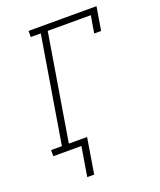

<svg xmlns="http://www.w3.org/2000/svg" viewBox="-164 -836 929 1118"><g transform="rotate(-20 300.0 -276.5)"><path d="M180 182 210 0H36V-38H103L212 -697H150V-735H571L547 -590H504L522 -697H255L146 -38H259L223 182Z"/></g></svg>

Font: Iosevka Slab XLtExObl
Style: Regular
Weight: 200
Width: 7
Italic angle: -9°
Monospace: yes
Designer: Belleve Invis
Foundry: Belleve Invis
Version: Version 11.1.1; ttfautohint (v1.8.3)